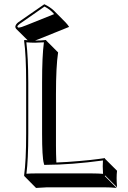

<svg xmlns="http://www.w3.org/2000/svg" viewBox="-20 -839 611 918"><path d="M247.6 -388.7V-143.6Q247.6 -104 249.5 -62Q301.8 -64 359.9 -69.1Q418 -74.2 449.2 -78.6L481 -83L482.9 -79.1L539.6 -22.5Q537.6 -6.3 537.6 12.7Q537.6 29.3 539.6 56.6L482.9 0L481 2.9L537.6 59.6Q512.7 56.6 477.5 56.6H204.6L152.3 59.6L96.2 2.9L95.2 0Q105 -68.4 105 -200.2V-444.8Q105 -573.7 95.2 -645L97.2 -647.9Q103.5 -647 112.3 -646.5L57.1 -701.2Q53.2 -706.1 53.2 -711.9Q55.2 -723.6 67.9 -732.9L191.9 -818.8Q219.2 -805.7 237.3 -788.6L293.5 -731.9Q303.7 -721.2 310.5 -710.4L166.5 -652.3Q155.3 -647.5 147.5 -645H147.9Q181.2 -645 200.2 -647.9L201.2 -645L257.8 -588.4Q247.6 -521.5 247.6 -388.7ZM192.9 -807.6 73.7 -724.6Q63 -716.3 63 -711.9Q64.9 -708 67.9 -707Q81.1 -707.5 106 -718.3L238.8 -771.5Q221.2 -793 192.9 -807.6ZM181.2 -444.8Q181.2 -570.8 189.9 -636.7Q168.9 -635.3 147.9 -634.8Q126.5 -634.8 106 -636.7Q114.7 -565.9 115.2 -444.8V-200.2Q115.2 -75.7 106.4 -8.3Q126 -9.8 147.9 -9.8H420.9Q449.7 -9.8 472.7 -7.8Q471.2 -31.2 471.2 -43.9Q471.2 -56.2 472.2 -71.8Q321.3 -51.3 199.2 -50.8H191.4L189.5 -58.1Q181.2 -87.4 181.2 -200.2Z"/></svg>

Font: Linux Biolinum Shadow O
Style: Regular
Weight: 400
Designer: Philipp H. Poll
Foundry: Philipp H. Poll
Version: Version 1.0.4